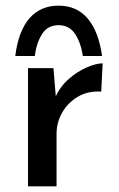

<svg xmlns="http://www.w3.org/2000/svg" viewBox="-20 -659 421 679"><path d="M169 -418 179 -298 175 -314Q192 -352 222.5 -379Q253 -406 286.5 -420.5Q320 -435 343 -435L338 -335Q291 -338 255.5 -317Q220 -296 200 -261Q180 -226 180 -186V0H79V-418ZM187 -639Q252 -639 290.5 -593Q329 -547 341 -461H273Q266 -508 245.5 -539Q225 -570 187 -570Q149 -570 129 -539Q109 -508 103 -461H34Q45 -549 84 -594Q123 -639 187 -639Z"/></svg>

Font: Reem Kufi Fun
Style: Regular
Weight: 400
Designer: Khaled Hosny
Version: Version 1.005